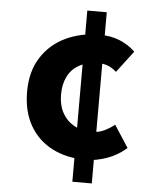

<svg xmlns="http://www.w3.org/2000/svg" viewBox="-55 -792 709 885"><g transform="rotate(5 299.5 -350.0)"><path d="M366 -60Q277 -60 210 -94.5Q143 -129 106 -194Q69 -259 69 -350Q69 -443 110.5 -508Q152 -573 222.5 -606.5Q293 -640 379 -640Q432 -640 474 -622.5Q516 -605 545 -576L469 -476Q449 -494 429 -501.5Q409 -509 389 -509Q335 -509 298.5 -489.5Q262 -470 244 -434Q226 -398 226 -350Q226 -302 245 -266.5Q264 -231 299 -211Q334 -191 383 -191Q415 -191 441 -204Q467 -217 487 -233L553 -131Q512 -95 462 -77.5Q412 -60 366 -60ZM313 46V-746H403V46Z"/></g></svg>

Font: Noto Sans SC Thin ExtraBold
Style: Regular
Weight: 800
Version: Version 2.004-H2;hotconv 1.0.118;makeotfexe 2.5.65603